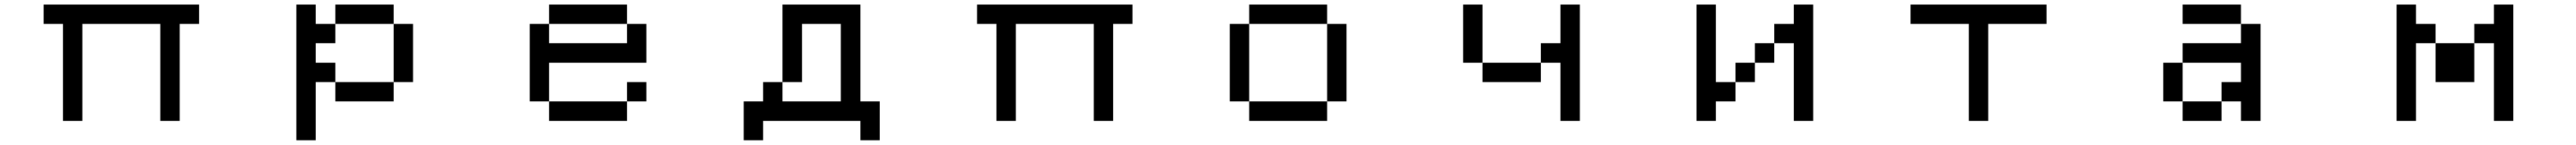

<svg xmlns="http://www.w3.org/2000/svg" viewBox="-20 -462 11040 623"><path d="M167 -359.4V-442.4H833V-359.4H750V57.6H667V-359.4H333V57.6H250V-359.4Z M1250 140.6V-442.4H1333V-359.4H1417V-442.4H1667V-359.4H1750V-109.4H1667V-359.4H1417V-276.4H1333V-192.4H1417V-109.4H1667V-26.4H1417V-109.4H1333V140.6Z M2333 -276.4H2667V-359.4H2333ZM2250 -26.4V-359.4H2333V-442.4H2667V-359.4H2750V-192.4H2333V-26.4ZM2667 -26.4V57.6H2333V-26.4ZM2667 -26.4V-109.4H2750V-26.4Z M3333 -26.4H3583V-359.4H3417V-109.4H3333ZM3167 -26.4H3250V-109.4H3333V-442.4H3667V-26.4H3750V140.6H3667V57.6H3250V140.6H3167Z M4167 -359.4V-442.4H4833V-359.4H4750V57.6H4667V-359.4H4333V57.6H4250V-359.4Z M5250 -26.4V-359.4H5333V-442.4H5667V-359.4H5750V-26.4H5667V-359.4H5333V-26.4H5667V57.6H5333V-26.4Z M6250 -192.4V-442.4H6333V-192.4H6583V-276.4H6667V-442.4H6750V57.6H6667V-192.4H6583V-109.4H6333V-192.4Z M7250 57.6V-442.4H7333V-109.4H7417V-192.4H7500V-276.4H7583V-359.4H7667V-442.4H7750V57.6H7667V-276.4H7583V-192.4H7500V-109.4H7417V-26.4H7333V57.6Z M8167 -359.4V-442.4H8750V-359.4H8500V57.6H8417V-359.4Z M9250 -26.4V-192.4H9333V-276.4H9583V-359.4H9667V57.6H9583V-26.4H9500V-109.4H9583V-192.4H9333V-26.4H9500V57.6H9333V-26.4ZM9583 -359.4H9333V-442.4H9583Z M10250 57.6V-442.4H10333V-359.4H10417V-276.4H10583V-359.4H10667V-442.4H10750V57.6H10667V-276.4H10583V-109.4H10417V-276.4H10333V57.6Z"/></svg>

Font: KH Dot Kodenmachou 12
Style: Regular
Weight: 400
Designer: Original version for X68000 by Keitarou Hiraki (http://hp.vector.co.jp/authors/VA000874/) / TrueType conversion by Homem
Version: Version 1.00.20150527